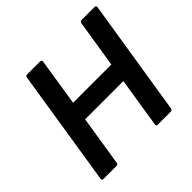

<svg xmlns="http://www.w3.org/2000/svg" viewBox="-164 -819 983 983"><g transform="rotate(-45 327.5 -327.5)"><path d="M55.1 0Q42.4 0 44.4 -11.7L144.1 -643.3Q145.4 -655 156.5 -655H249.8Q262.5 -655 260.5 -643.3L220.2 -385.9H497L538 -643.3Q540 -655 550.4 -655H643.7Q649.7 -655 652.5 -652Q655.4 -649 654.4 -643.3L554 -11.7Q552 0 542 0H448.4Q435.7 0 437.7 -11.7L480.6 -282.6H203.7L160.8 -11.7Q158.8 0 149.1 0Z"/></g></svg>

Font: Sofia Sans Hairline
Style: Italic
Weight: 1
Italic angle: -9°
Designer: Botio Nikoltchev, Ani Petrova
Foundry: lettersoup
Version: Version 4.102